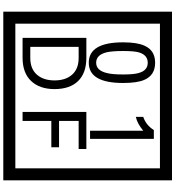

<svg xmlns="http://www.w3.org/2000/svg" viewBox="32 -1032 1090 1195"><g transform="rotate(90 577.5 -435.0)"><path d="M1103 90H53V-960H1103ZM1028 15V-885H128V15ZM497 -656Q497 -442 371 -442Q244 -442 244 -656Q244 -744 265 -789Q294 -855 371 -855Q448 -855 477 -789Q497 -745 497 -656ZM444 -656Q444 -723 435 -752Q420 -809 371 -809Q322 -809 306 -752Q298 -723 298 -656Q298 -587 306 -553Q322 -488 371 -488Q419 -488 435 -554Q444 -587 444 -656ZM845 -450H794V-781Q748 -743 708 -735V-781Q759 -798 790 -847H845ZM535 -229Q535 -136 484.5 -83Q434 -30 340 -30H216V-427H340Q435 -427 485 -375.5Q535 -324 535 -229ZM481 -229Q481 -298 445 -338.5Q409 -379 341 -379H272V-78H341Q409 -78 445 -119Q481 -160 481 -229ZM908 -379H733V-257H897V-209H733V-30H677V-427H908Z"/></g></svg>

Font: Unicode BMP Fallback SIL
Style: Regular
Weight: 400
Foundry: NRSI, SIL International
Version: Version 5.1 Based on Unicode 5.1